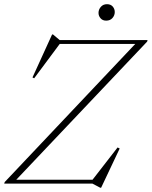

<svg xmlns="http://www.w3.org/2000/svg" viewBox="-32 -876 724 916"><path d="M672 -685 670 -677.5 38 -10.5 32 -18.5H409.5L529 -172.5L539 -167.5L450.5 19.5H446L409 0H-12L-9.5 -7.5L620 -673.5L640 -666.5H253L131 -502.5L123 -506.5L216.5 -711.5H221L252.5 -685ZM474.5 -777.5Q457.5 -777.5 447.8 -788.8Q438 -800 438 -814.5Q438 -830.5 449 -843.2Q460 -856 478.5 -856Q496 -856 505.8 -844.8Q515.5 -833.5 515.5 -818.5Q515.5 -802.5 504.5 -790Q493.5 -777.5 474.5 -777.5Z"/></svg>

Font: Newsreader 36pt ExtraLight
Style: Italic
Weight: 250
Italic angle: -17°
Designer: Hugues Gentile
Foundry: Production Type
Version: Version 1.003